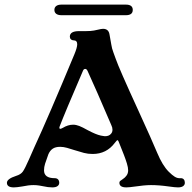

<svg xmlns="http://www.w3.org/2000/svg" viewBox="-20 -803 832 833"><path d="M10 -10Q10 -27 50 -40Q70 -46 79 -58.5Q88 -71 106 -112L128 -162Q190 -296 303 -568Q315 -597 315 -611Q315 -628 299 -628Q292 -628 287.5 -632.5Q283 -637 283 -644Q283 -668 323 -668H353Q374 -668 387.5 -670.5Q401 -673 404 -674Q420 -678 427 -678Q451 -678 455 -654L463 -609Q465 -594 472 -575.5Q479 -557 482 -548Q496 -507 580 -324Q640 -193 662 -140Q685 -85 712 -58Q727 -43 738.5 -36Q750 -29 762 -30H764Q773 -30 777.5 -24.5Q782 -19 782 -10Q782 -1 774.5 4.5Q767 10 752 10Q740 10 712 6Q670 0 635 0Q607 0 560 7Q552 8 544 9Q536 10 528 10Q498 10 498 -10Q498 -15 501.5 -18Q505 -21 513.5 -26.5Q522 -32 528 -40Q536 -50 536 -64Q536 -76 530.5 -94Q525 -112 518 -130L495 -188Q492 -195 490 -195Q487 -195 478 -183Q442 -135 382 -135Q362 -135 344.5 -139.5Q327 -144 302 -152Q287 -157 271 -161.5Q255 -166 241 -166Q221 -166 209 -158Q197 -150 190 -134Q180 -107 175.5 -92.5Q171 -78 171 -64Q171 -30 217 -30Q227 -30 232 -24.5Q237 -19 237 -10Q237 -1 229.5 4.5Q222 10 207 10Q189 10 167 5Q163 4 150.5 2Q138 0 126 0Q104 0 76 6Q52 10 40 10Q10 10 10 -10ZM242 -244Q244 -244 252 -248Q275 -262 297 -262Q310 -262 324 -256.5Q338 -251 361 -238L379 -229Q408 -215 428 -213L435 -212Q453 -212 461 -222Q468 -229 468 -240Q468 -250 463 -260Q432 -333 402.5 -400Q373 -467 360 -495Q356 -504 350 -504Q343 -504 340 -496Q262 -315 239 -255Q235 -244 242 -244ZM216 -760Q216 -771 224 -777Q232 -783 247 -783H526Q556 -783 556 -760Q556 -737 526 -737H247Q232 -737 224 -743Q216 -749 216 -760Z"/></svg>

Font: Raigarh Medium
Style: Regular
Weight: 500
Designer: jaikishan Patel
Foundry: MagicType
Version: Version 1.000